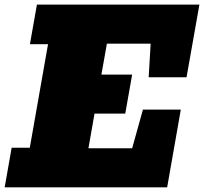

<svg xmlns="http://www.w3.org/2000/svg" viewBox="-35 -797 869 817"><path d="M-15.1 0 14.6 -168.5H91.8L169.4 -608.9H92.3L122.1 -777.3H813.5L758.8 -468.3H597.7L606 -611.3H419.9L396.5 -479.5H527.3L498 -313.5H367.2L341.3 -166H527.3L573.2 -330.6H734.4L676.3 0Z"/></svg>

Font: Bevan
Style: Italic
Weight: 400
Italic angle: -10°
Designer: Vernon Adams
Foundry: Vernon Adams
Version: Version 2.100; ttfautohint (v1.8.3)